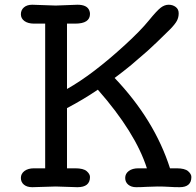

<svg xmlns="http://www.w3.org/2000/svg" viewBox="-20 -779 816 799"><path d="M776.4 -42.5Q776.4 0 727.5 0Q704.1 0 682.9 -1.5Q661.6 -2.9 636.2 -2.9L591.3 -1.5Q566.9 0 546.6 0Q526.4 0 513.7 -10.5Q501 -21 501 -38.6Q501 -56.2 515.9 -67.4Q530.8 -78.6 555.7 -78.6H591.3Q543.9 -227.5 387.2 -405.8Q326.7 -364.7 258.8 -329.1V-78.6H293Q327.1 -78.6 340.8 -66.7Q354.5 -54.7 354.5 -42.5Q354.5 0 302.2 0L211.9 -2.9L114.3 0Q92.3 0 79.6 -10.5Q66.9 -21 66.9 -38.6Q66.9 -56.2 81.8 -67.4Q96.7 -78.6 121.6 -78.6H168V-680.7H121.6Q96.7 -680.7 81.8 -691.4Q66.9 -702.1 66.9 -719.7Q66.9 -737.3 79.6 -748.3Q92.3 -759.3 114.3 -759.3L211.9 -755.9L302.2 -759.3Q342.3 -759.3 351.6 -735.4Q354.5 -728.5 354.5 -721.2Q354.5 -680.7 293 -680.7H258.8V-408.7Q365.2 -468.3 501 -592.8Q564.9 -651.4 599.1 -693.4Q633.3 -735.4 649.2 -747.3Q665 -759.3 681.9 -759.3Q698.7 -759.3 711.2 -750Q723.6 -740.7 723.6 -723.6Q723.6 -706.5 716.1 -692.4Q708.5 -678.2 688 -657.2Q628.9 -598.6 594.2 -567.4L526.9 -509.3Q493.7 -481.9 457 -454.6Q623 -280.3 687.5 -78.6H714.8Q749 -78.6 762.7 -66.7Q776.4 -54.7 776.4 -42.5Z"/></svg>

Font: Oldenburg
Style: Regular
Weight: 400
Designer: Nicole Fally
Foundry: Nicole Fally
Version: Version 1.001